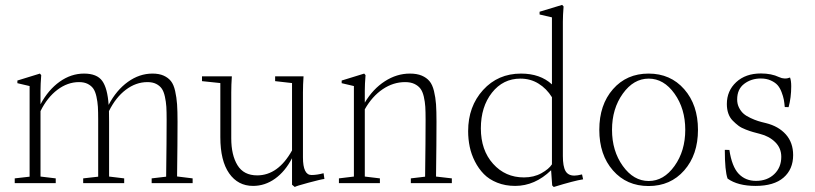

<svg xmlns="http://www.w3.org/2000/svg" viewBox="-20 -746 3319 782"><path d="M40 0V-19.5L100.6 -26.4V-395.5L50.8 -407.2V-418L142.6 -446.3L147.9 -439.9Q145 -402.8 145 -377.9V-321.3Q176.8 -380.4 223.1 -413.3Q269.5 -446.3 322.3 -446.3Q375 -446.3 396.5 -416.3Q418 -386.2 422.4 -318.8Q454.1 -378.9 501 -412.6Q547.9 -446.3 601.1 -446.3Q627.9 -446.3 646.5 -438Q665 -429.7 676.3 -415.5Q687.5 -401.4 693.4 -375.2Q699.2 -349.1 701.2 -321.3Q703.1 -293.5 703.1 -250Q703.1 -170.9 701.2 -27.3L764.6 -19.5V0H597.7V-19.5L656.7 -26.4Q658.7 -177.7 658.7 -258.8Q658.7 -290.5 657.5 -311Q656.2 -331.5 651.6 -352.5Q647 -373.5 638.7 -385.3Q630.4 -397 616 -404.3Q601.6 -411.6 580.6 -411.6Q533.7 -411.6 492.4 -380.4Q451.2 -349.1 423.8 -293.5Q424.3 -279.8 424.3 -250V-26.9L485.8 -19.5V0H318.8V-19.5L379.9 -26.4V-258.8Q379.9 -290.5 378.7 -311Q377.4 -331.5 372.8 -352.5Q368.2 -373.5 359.9 -385.3Q351.6 -397 337.2 -404.3Q322.8 -411.6 301.8 -411.6Q255.4 -411.6 213.9 -380.4Q172.4 -349.1 145 -293.5V-26.9L207 -19.5V0Z M1010.7 11.2Q949.2 11.2 913.3 -40Q877.4 -91.3 877.4 -187.5V-407.7L802.7 -415.5V-435.1H924.3Q921.9 -400.9 921.9 -370.1V-182.6Q921.9 -114.3 947.3 -73Q972.7 -31.7 1027.3 -31.7Q1112.8 -31.7 1169.4 -133.3V-407.7L1100.6 -415.5V-435.1H1216.3Q1213.9 -400.9 1213.9 -370.1V-105Q1213.9 -33.2 1248.5 -33.2Q1271 -33.2 1297.9 -40.5L1301.3 -17.1Q1289.6 -16.1 1236.8 -2Q1184.1 12.2 1180.7 15.6L1169.4 6.3V-101.6Q1141.6 -47.9 1100.3 -18.3Q1059.1 11.2 1010.7 11.2Z M1360.4 0V-19.5L1421.4 -26.9V-395.5L1371.6 -407.2V-418L1463.4 -446.3L1468.8 -439.9Q1465.8 -402.8 1465.8 -377.9V-328.1Q1499 -383.8 1547.4 -415Q1595.7 -446.3 1649.4 -446.3Q1678.2 -446.3 1697.8 -438Q1717.3 -429.7 1729.2 -415.5Q1741.2 -401.4 1747.6 -375.2Q1753.9 -349.1 1755.9 -321.3Q1757.8 -293.5 1757.8 -250Q1757.8 -171.4 1755.9 -26.9L1820.3 -19.5V0H1653.3V-19.5L1711.4 -26.4Q1713.4 -177.7 1713.4 -258.8Q1713.4 -290.5 1712.2 -311Q1710.9 -331.5 1706.1 -352.5Q1701.2 -373.5 1692.1 -385.3Q1683.1 -397 1667.7 -404.3Q1652.3 -411.6 1629.9 -411.6Q1581.5 -411.6 1538.6 -382.6Q1495.6 -353.5 1465.8 -300.8V-26.9L1527.3 -19.5V0Z M2235.4 15.6 2229 9.3 2224.6 -52.7Q2158.7 11.2 2078.1 11.2Q2038.1 11.2 2005.1 -2Q1972.2 -15.1 1950.7 -37.1Q1929.2 -59.1 1914.3 -88.4Q1899.4 -117.7 1893.1 -148.4Q1886.7 -179.2 1886.7 -211.9Q1886.7 -312.5 1947.5 -379.4Q2008.3 -446.3 2102.1 -446.3Q2180.2 -446.3 2228 -402.3V-675.3L2177.7 -687V-698.2L2269.5 -726.1L2275.4 -719.7Q2272.5 -682.6 2272.5 -657.7V-110.4Q2272.5 -68.4 2283.2 -49.6Q2293.9 -30.8 2319.3 -30.8Q2331.1 -30.8 2350.6 -35.6L2355 -15.6Q2319.3 -10.3 2235.4 15.6ZM2113.8 -23.4Q2154.3 -23.4 2185.1 -40.5Q2215.8 -57.6 2228 -76.7V-350.1Q2206.1 -385.3 2173.3 -405.5Q2140.6 -425.8 2099.6 -425.8Q2028.8 -425.8 1983.6 -368.4Q1938.5 -311 1938.5 -223.1Q1938.5 -134.3 1988.3 -78.9Q2038.1 -23.4 2113.8 -23.4Z M2766.8 -52Q2710.9 11.7 2621.6 11.7Q2532.2 11.7 2476.6 -51.8Q2420.9 -115.2 2420.9 -217.3Q2420.9 -319.3 2476.6 -382.8Q2532.2 -446.3 2621.6 -446.3Q2710.9 -446.3 2766.8 -382.6Q2822.8 -318.8 2822.8 -217.3Q2822.8 -115.7 2766.8 -52ZM2516.6 -70.1Q2560.5 -8.8 2622.1 -8.8Q2683.6 -8.8 2727.3 -70.1Q2771 -131.3 2771 -217.3Q2771 -303.2 2727.3 -364.5Q2683.6 -425.8 2622.1 -425.8Q2560.5 -425.8 2516.6 -364.5Q2472.7 -303.2 2472.7 -217.3Q2472.7 -131.3 2516.6 -70.1Z M3057.6 11.2Q2984.9 11.2 2943.4 -18.6Q2932.1 -49.8 2932.1 -135.7L2950.7 -135.3Q2960.9 -67.4 2988.5 -38.3Q3016.1 -9.3 3059.1 -9.3Q3104.5 -9.3 3133.3 -36.6Q3162.1 -64 3162.1 -107.4Q3162.1 -142.6 3137.5 -167Q3112.8 -191.4 3075.2 -200.7Q3058.1 -205.1 3046.9 -208.3Q3035.6 -211.4 3017.6 -218.3Q2999.5 -225.1 2987.8 -233.9Q2976.1 -242.7 2964.1 -254.9Q2952.1 -267.1 2946.3 -284.2Q2940.4 -301.3 2940.4 -322.3Q2940.4 -376 2978.5 -411.4Q3016.6 -446.8 3079.1 -446.8Q3122.1 -446.8 3152.8 -432.1Q3175.3 -421.4 3197.8 -430.2Q3202.6 -417.5 3202.6 -394.5Q3202.6 -348.6 3191.9 -309.6L3176.3 -310.1Q3174.8 -327.1 3172.4 -340.3Q3169.9 -353.5 3163.3 -370.8Q3156.7 -388.2 3147 -399.2Q3137.2 -410.2 3119.6 -418.2Q3102.1 -426.3 3078.6 -426.3Q3039.6 -426.3 3011 -404.5Q2982.4 -382.8 2982.4 -340.8Q2982.4 -322.3 2990.2 -307.1Q2998 -292 3008.8 -282.7Q3019.5 -273.4 3036.9 -265.4Q3054.2 -257.3 3067.4 -253.2Q3080.6 -249 3099.6 -244.6Q3150.9 -231.9 3180.7 -198.5Q3210.4 -165 3210.4 -114.3Q3210.4 -56.6 3171.4 -22.7Q3132.3 11.2 3057.6 11.2Z"/></svg>

Font: Elstob ExtraLight
Style: Regular
Weight: 200
Designer: Peter S. Baker
Version: Version 1.015